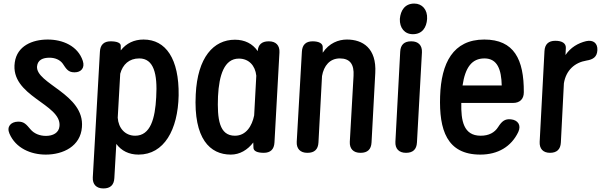

<svg xmlns="http://www.w3.org/2000/svg" viewBox="-20 -820 3374 1078"><path d="M81 -137C41 -136 16 -109 33 -70C68 12 153 48 237 48C335 48 432 1 440 -106C456 -292 179 -350 188 -448C192 -484 221 -496 258 -496C288 -496 316 -485 332 -463C352 -433 363 -414 397 -414H400C434 -414 458 -438 445 -478C417 -563 331 -598 248 -598C161 -598 76 -562 63 -470C35 -279 326 -237 314 -112C311 -74 277 -57 238 -57C203 -57 171 -70 151 -94C128 -121 115 -138 81 -137Z M622 180 633 -12C662 27 704 48 758 48C901 48 979 -91 983 -284C986 -490 911 -598 786 -598C733 -598 689 -577 658 -537V-563C658 -579 637 -588 601 -588C564 -588 543 -569 541 -530L501 176C499 215 521 238 560 238H561C599 238 620 219 622 180ZM641 -159 655 -406C669 -458 705 -492 762 -492C843 -492 865 -406 857 -274C851 -155 825 -58 739 -58C682 -58 645 -101 641 -159Z M1521 -20 1549 -526C1551 -565 1529 -588 1490 -588H1488C1450 -588 1429 -569 1427 -533C1398 -575 1354 -597 1299 -597C1179 -597 1089 -498 1079 -290C1066 -41 1159 48 1276 48C1326 48 1370 22 1402 -20L1403 9C1403 28 1424 38 1461 38C1498 38 1519 19 1521 -20ZM1204 -279C1210 -398 1239 -491 1321 -491C1377 -491 1413 -452 1419 -395L1407 -172C1395 -113 1362 -58 1299 -58C1211 -58 1199 -151 1204 -279Z M1768 -20 1788 -393C1798 -451 1832 -492 1888 -492C1945 -492 1969 -459 1965 -394L1944 -24C1942 15 1964 38 2003 38H2005C2043 38 2064 19 2066 -20L2087 -410C2095 -550 2016 -598 1928 -598C1880 -598 1828 -578 1792 -524V-556C1792 -576 1771 -588 1735 -588C1698 -588 1677 -569 1675 -530L1646 -24C1644 15 1666 38 1705 38H1707C1745 38 1766 19 1768 -20Z M2321 -20 2349 -526C2351 -565 2329 -588 2290 -588H2288C2250 -588 2229 -569 2227 -530L2200 -24C2198 15 2220 38 2259 38H2260C2298 38 2319 19 2321 -20ZM2225 -714C2223 -663 2252 -628 2298 -628C2351 -628 2375 -666 2378 -714C2381 -766 2350 -800 2306 -800C2253 -800 2229 -761 2225 -714Z M2451 -279C2445 -92 2488 48 2677 48C2776 48 2851 3 2890 -79C2908 -118 2887 -146 2849 -150C2814 -154 2797 -138 2777 -107C2757 -75 2724 -58 2679 -58C2582 -58 2568 -143 2570 -242H2860C2898 -242 2921 -263 2921 -302C2922 -487 2866 -598 2699 -598C2523 -598 2457 -465 2451 -279ZM2577 -340C2592 -441 2629 -492 2700 -492C2773 -492 2795 -429 2797 -340Z M3129 -20 3146 -352C3158 -426 3207 -469 3273 -480C3311 -486 3332 -501 3334 -538V-539C3336 -576 3312 -598 3271 -589C3225 -578 3183 -553 3155 -511L3157 -551C3158 -576 3137 -591 3098 -591C3060 -591 3039 -572 3037 -533L3010 -24C3008 15 3029 38 3068 38C3106 38 3127 19 3129 -20Z"/></svg>

Font: 寒蝉团圆体 Round
Style: Regular
Weight: 500
Designer: 寒蝉字型
Version: Version 2.700;Glyphs 3.1.1 (3135)